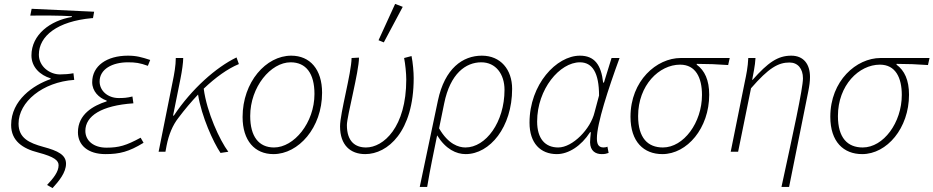

<svg xmlns="http://www.w3.org/2000/svg" viewBox="-20 -777 4779 983"><path d="M249 186C281 151 318 107 318 61C318 16 277 -5 202 -25C129 -45 75 -70 75 -144C75 -255 198 -357 360 -368L356 -402C334 -398 311 -396 287 -396C234 -396 179 -437 179 -497C179 -593 274 -668 450 -684H456L462 -717L142 -732L135 -697C194 -698 281 -698 348 -694V-690C238 -672 141 -600 141 -493C141 -433 186 -392 239 -376V-372C152 -342 37 -265 37 -137C37 -56 96 -16 176 4C259 26 280 45 280 69C280 103 253 136 221 170Z M520 12C592 12 640 0 715 -46L700 -72C626 -32 589 -21 525 -21C460 -21 417 -56 417 -107C417 -183 499 -237 663 -248L658 -283C630 -276 613 -275 588 -275C532 -275 490 -312 490 -360C490 -423 555 -458 635 -458C673 -458 696 -455 737 -440L749 -470C706 -484 679 -492 635 -492C527 -492 452 -440 452 -356C452 -310 486 -276 526 -262V-258C457 -236 379 -192 379 -100C379 -34 430 12 520 12Z M792 0H827L833 -32C844 -88 864 -136 893 -173C926 -217 960 -257 994 -293C1012 -180 1072 -49 1109 6L1149 0C1105 -59 1039 -201 1023 -323C1084 -381 1145 -425 1203 -449L1191 -483C1087 -433 961 -322 870 -185H866L904 -374C912 -414 918 -457 918 -480H880C880 -442 872 -397 864 -359Z M1380 12C1508 12 1629 -123 1629 -302C1629 -422 1567 -492 1471 -492C1342 -492 1222 -357 1222 -178C1222 -57 1284 12 1380 12ZM1383 -22C1305 -22 1261 -78 1261 -183C1261 -332 1366 -458 1468 -458C1546 -458 1590 -402 1590 -296C1590 -148 1485 -22 1383 -22Z M1850 12C1964 12 2098 -102 2098 -377C2098 -408 2094 -455 2087 -490L2049 -480C2055 -449 2060 -402 2060 -370C2060 -125 1943 -22 1854 -22C1800 -22 1756 -51 1756 -137C1756 -181 1818 -411 1818 -482L1780 -480C1779 -402 1721 -198 1721 -130C1721 -34 1774 12 1850 12ZM1945 -560 2042 -742 2003 -757 1918 -571Z M2129 180H2167C2184 78 2198 17 2218 -84C2262 -13 2316 12 2364 12C2488 12 2602 -126 2602 -322C2602 -421 2543 -492 2447 -492C2349 -492 2257 -427 2222 -262ZM2363 -22C2329 -22 2275 -38 2228 -120L2254 -247C2285 -401 2365 -458 2444 -458C2518 -458 2563 -398 2563 -317C2563 -151 2467 -22 2363 -22Z M2831 12C2891 12 2956 -30 3001 -100H3005C3003 -80 3001 -60 3001 -48C3002 -4 3029 12 3061 12C3077 12 3084 10 3096 6L3090 -26C3086 -24 3079 -22 3070 -22C3041 -22 3036 -44 3036 -69C3036 -144 3094 -322 3152 -480H3111L3072 -354H3068C3058 -445 3024 -492 2949 -492C2829 -492 2691 -345 2691 -149C2691 -44 2747 12 2831 12ZM2838 -22C2771 -22 2730 -67 2730 -155C2730 -321 2846 -458 2949 -458C3013 -458 3047 -404 3047 -288L3024 -202C3004 -117 2912 -22 2838 -22Z M3371 12C3498 12 3611 -121 3611 -292C3611 -367 3588 -416 3547 -446V-450C3602 -450 3654 -448 3708 -444L3716 -480H3465C3342 -480 3208 -364 3208 -179C3208 -51 3276 12 3371 12ZM3374 -22C3297 -22 3247 -70 3247 -183C3247 -341 3355 -446 3462 -446C3542 -446 3574 -379 3574 -291C3574 -149 3480 -22 3374 -22Z M3981 180H4020L4118 -308C4124 -338 4127 -360 4127 -383C4127 -449 4094 -492 4031 -492C3962 -492 3912 -457 3833 -368H3831C3836 -397 3846 -440 3848 -480H3811C3809 -433 3801 -395 3793 -357L3721 0H3759L3825 -325C3916 -430 3965 -457 4022 -457C4065 -457 4091 -425 4091 -376C4091 -324 4039 -88 3981 180Z M4394 12C4521 12 4634 -121 4634 -292C4634 -367 4611 -416 4570 -446V-450C4625 -450 4677 -448 4731 -444L4739 -480H4488C4365 -480 4231 -364 4231 -179C4231 -51 4299 12 4394 12ZM4397 -22C4320 -22 4270 -70 4270 -183C4270 -341 4378 -446 4485 -446C4565 -446 4597 -379 4597 -291C4597 -149 4503 -22 4397 -22Z"/></svg>

Font: Source Sans Pro Light
Style: Italic
Weight: 300
Italic angle: -11°
Designer: Paul D. Hunt
Foundry: Adobe Systems Incorporated
Version: Version 3.006;hotconv 1.0.111;makeotfexe 2.5.65597